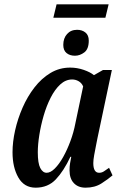

<svg xmlns="http://www.w3.org/2000/svg" viewBox="-20 -859 565 889"><path d="M227 -777 242 -839H483L468 -777ZM327 -601Q303 -601 288 -613.5Q273 -626 273 -651Q273 -682 290.5 -701.5Q308 -721 337 -721Q360 -721 375.5 -708.5Q391 -696 391 -671Q391 -632 370.5 -616.5Q350 -601 327 -601ZM145 10Q92 10 65 -37Q38 -84 38 -154Q38 -202 50 -255.5Q62 -309 84.5 -360.5Q107 -412 139.5 -454Q172 -496 213.5 -521Q255 -546 305 -546Q337 -546 367.5 -535.5Q398 -525 415 -511L457 -535H498L431 -218Q429 -207 424.5 -185Q420 -163 416 -140.5Q412 -118 412 -104Q412 -59 439 -59Q451 -59 461 -65.5Q471 -72 485 -82L501 -47Q480 -29 449.5 -9.5Q419 10 376 10Q342 10 322 -11Q302 -32 302 -70Q302 -89 304.5 -103.5Q307 -118 310 -133H306Q275 -67 238.5 -28.5Q202 10 145 10ZM196 -59Q214 -59 234 -79Q254 -99 272.5 -132Q291 -165 306 -205.5Q321 -246 329 -288L365 -459Q358 -475 344 -483Q330 -491 314 -491Q284 -491 259 -468Q234 -445 214.5 -406.5Q195 -368 182 -323Q169 -278 162 -233.5Q155 -189 155 -154Q155 -103 166.5 -81Q178 -59 196 -59Z"/></svg>

Font: Noto Serif ExtraCondensed SemiBold
Style: Italic
Weight: 600
Width: 2
Italic angle: -12°
Designer: Monotype Design Team
Foundry: Monotype Imaging Inc.
Version: Version 2.013